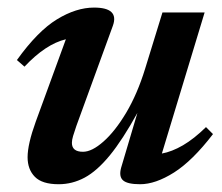

<svg xmlns="http://www.w3.org/2000/svg" viewBox="-20 -462 572 494"><path d="M291.5 -30 333.5 -171.5Q295.5 -102.5 262.5 -62.2Q229.5 -22 197.8 -5Q166 12 131 12Q88.5 12 69.8 -7Q51 -26 51 -57.5Q51 -91 72 -149L149.5 -361Q97.5 -348.5 43 -290.5L23.5 -307.5Q77 -382 126.5 -412.2Q176 -442.5 222 -442.5Q287 -442.5 270.5 -396L176.5 -138Q171 -122 168 -112Q165 -102 165 -94.5Q165 -71.5 193.5 -71.5Q216.5 -71.5 246.2 -97.8Q276 -124 304.8 -172.2Q333.5 -220.5 353.5 -285.5L398 -430H506.5L396.5 -67Q422 -71.5 450.8 -88.2Q479.5 -105 510 -135L528 -117Q475.5 -48.5 427.8 -18.2Q380 12 340.5 12Q308 12 296.8 2.2Q285.5 -7.5 291.5 -30Z"/></svg>

Font: Newsreader Text SemiBold
Style: Italic
Weight: 600
Italic angle: -17°
Designer: Hugues Gentile
Foundry: Production Type
Version: Version 1.001